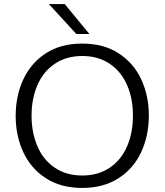

<svg xmlns="http://www.w3.org/2000/svg" viewBox="-20 -907 809 943"><path d="M57 0ZM57 -338Q57 -436 94.5 -517Q132 -598 205.5 -645.5Q279 -693 384 -693Q488 -693 562 -645.5Q636 -598 673.5 -517.5Q711 -437 711 -340Q711 -241 673.5 -160Q636 -79 562 -31.5Q488 16 384 16Q279 16 205.5 -31.5Q132 -79 94.5 -159.5Q57 -240 57 -338ZM633 -339Q633 -423 604 -489.5Q575 -556 518.5 -594Q462 -632 384 -632Q306 -632 249.5 -594Q193 -556 164 -489.5Q135 -423 135 -339Q135 -255 164 -188Q193 -121 249.5 -83Q306 -45 384 -45Q462 -45 518.5 -83Q575 -121 604 -188Q633 -255 633 -339ZM220 -887H298L419 -740H355Z"/></svg>

Font: Martel Sans Light
Style: Regular
Weight: 300
Designer: Dan Reynolds and Mathieu Réguer
Foundry: Dan Reynolds and Mathieu Réguer
Version: Version 1.002; ttfautohint (v1.1) -l 5 -r 5 -G 72 -x 0 -D la